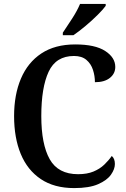

<svg xmlns="http://www.w3.org/2000/svg" viewBox="-20 -951 645 981"><path d="M359 10Q257 10 188.5 -36Q120 -82 86 -164.5Q52 -247 52 -358Q52 -467 87 -549.5Q122 -632 191.5 -678Q261 -724 364 -724Q466 -724 517.5 -690.5Q569 -657 569 -609Q569 -575 541.5 -553Q514 -531 465 -531Q465 -563 455 -594Q445 -625 421.5 -645Q398 -665 358 -665Q266 -665 228.5 -584.5Q191 -504 191 -358Q191 -214 234 -137.5Q277 -61 379 -61Q425 -61 457.5 -74.5Q490 -88 512.5 -109.5Q535 -131 551 -154Q567 -141 567 -113Q567 -87 547 -58.5Q527 -30 481.5 -10Q436 10 359 10ZM301 -784Q322 -815 348.5 -856Q375 -897 389 -931H520V-921Q508 -904 479.5 -875.5Q451 -847 417 -818.5Q383 -790 355 -771H301Z"/></svg>

Font: Noto Serif Tamil SemiCondensed SemiBold
Style: Regular
Weight: 600
Width: 4
Designer: Indian Type Foundry, Tom Grace, and the Monotype Design Team
Foundry: Monotype Imaging Inc.
Version: Version 2.004; ttfautohint (v1.8.4.7-5d5b)